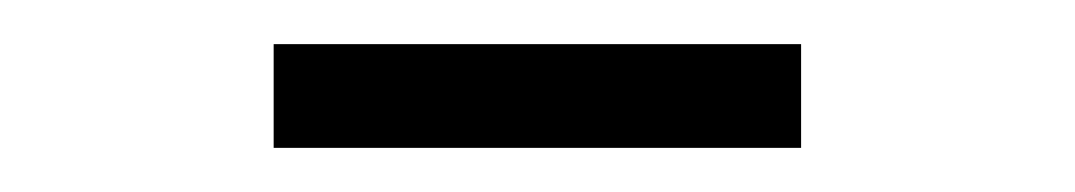

<svg xmlns="http://www.w3.org/2000/svg" viewBox="-20 -627 487 87"><path d="M104 -560V-607H343V-560Z"/></svg>

Font: Gamine
Style: Bold
Weight: 700
Designer: Tapiwanashe Sebastian Garikayi
Version: Version 1.000